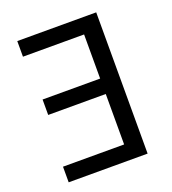

<svg xmlns="http://www.w3.org/2000/svg" viewBox="-131 -813 818 912"><g transform="rotate(-20 278.0 -357.0)"><path d="M60 0V-79H369V-334H78V-412H369V-635H60V-714H459V0Z"/></g></svg>

Font: Noto Sans
Style: Regular
Weight: 400
Designer: Monotype Design Team
Foundry: Monotype Imaging Inc.
Version: Version 2.007